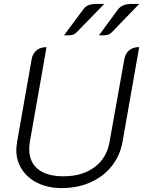

<svg xmlns="http://www.w3.org/2000/svg" viewBox="-20 -949 729 978"><path d="M63 -186Q63 -198 67 -226L141 -646Q146 -676 166 -692.5Q186 -709 217 -709L132 -226Q129 -207 129 -189Q129 -123 174 -87Q219 -51 304 -51Q399 -51 461.5 -97.5Q524 -144 538 -226L613 -646Q618 -676 637.5 -692.5Q657 -709 689 -709L604 -226Q591 -155 548.5 -102Q506 -49 440.5 -20Q375 9 294 9Q226 9 173.5 -16Q121 -41 92 -85.5Q63 -130 63 -186ZM404 -901Q414 -915 429.5 -922Q445 -929 473 -929H511L371 -785Q360 -774 348 -771Q336 -768 306 -769ZM581 -901Q592 -915 608.5 -922Q625 -929 651 -929H689L550 -785Q540 -775 528 -771.5Q516 -768 484 -769Z"/></svg>

Font: K2D ExtraLight
Style: Italic
Weight: 275
Italic angle: -10°
Designer: Katatrad Aksorn Co.,Ltd.
Foundry: Cadson Demak Co.,Ltd.
Version: Version 1.000; ttfautohint (v1.6)